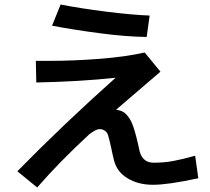

<svg xmlns="http://www.w3.org/2000/svg" viewBox="-20 -799 934 852"><path d="M659 21Q594 21 546.5 -7.5Q499 -36 486 -87Q481 -106 473 -145Q464 -185 459.5 -199Q455 -213 445 -219Q435 -226 422 -226Q405 -226 375 -202Q243 -80 145 33L57 -39Q262 -248 493 -454Q337 -437 141 -433L139 -529H204Q307 -529 422.5 -538Q538 -547 622 -566L692 -481L495 -312Q518 -309 532 -299Q557 -279 571 -238.5Q585 -198 600 -126Q614 -77 662 -77Q708 -77 748.5 -84.5Q789 -92 846 -108L860 -8Q726 21 659 21ZM211 -685 249 -779Q335 -762 449.5 -747.5Q564 -733 644 -730L631 -635Q542 -636 426.5 -651Q311 -666 211 -685Z"/></svg>

Font: 카카오 큰글씨 ExtraBold
Style: Regular
Weight: 800
Designer: Park Young-rak; Lee Sang-min; Kim Jung-jin; Min Bon; Park Min-gyu;
Foundry: Kakao Corporation
Version: Version 2.003